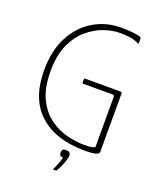

<svg xmlns="http://www.w3.org/2000/svg" viewBox="-152 -772 853 1025"><g transform="rotate(20 274.5 -260.0)"><path d="M479 -18Q479 -7 466.5 -2Q454 3 436 4.5Q418 6 401 6Q233 6 140.5 -77.5Q48 -161 48 -324Q48 -435 89 -514Q130 -593 200.5 -635.5Q271 -678 358 -678Q381 -678 412.5 -676Q444 -674 466 -667Q471 -665 472.5 -662.5Q474 -660 474 -657V-635Q474 -631 473 -629.5Q472 -628 469 -629Q444 -643 415.5 -646Q387 -649 358 -649Q320 -649 272.5 -633Q225 -617 181.5 -580.5Q138 -544 110 -483Q82 -422 82 -332Q82 -238 111 -177.5Q140 -117 186 -83Q232 -49 284.5 -35.5Q337 -22 385 -22Q434 -22 446 -32V-315Q446 -322 443 -324.5Q440 -327 435 -327H267Q266 -327 265 -328.5Q264 -330 264 -330V-353Q264 -353 265 -354.5Q266 -356 267 -356H470Q476 -356 477.5 -354Q479 -352 479 -347ZM331 59Q331 68 325.5 85.5Q320 103 312 122Q304 141 294 155Q293 158 292 158Q291 158 284 158Q277 158 273 158Q274 157 274 156.5Q274 156 276 152Q283 138 291 117Q299 96 303 80Q290 80 285.5 74.5Q281 69 281 59Q281 48 286 42.5Q291 37 304 37Q318 37 324.5 42.5Q331 48 331 59Z"/></g></svg>

Font: Glory Thin
Style: Regular
Weight: 100
Designer: Robert Leuschke
Foundry: Robert Leuschke
Version: Version 1.011